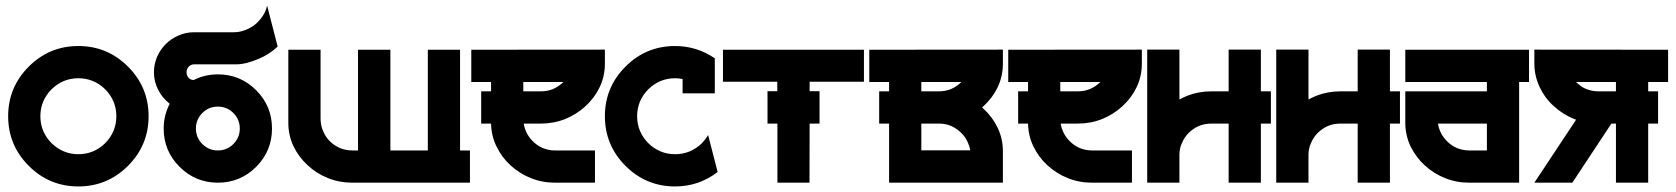

<svg xmlns="http://www.w3.org/2000/svg" viewBox="-20 -667 6120 701"><path d="M85 -423.8Q160.2 -499 266.1 -499Q372.1 -499 447.3 -423.8Q522.5 -348.6 522.5 -242.7Q522.5 -136.7 447.3 -61.5Q372.1 13.7 266.1 13.7Q160.2 13.7 85 -61.5Q9.8 -136.7 9.8 -242.7Q9.8 -348.6 85 -423.8ZM168 -340.8Q127.4 -299.3 127.4 -242.7Q127.4 -186 168 -144.5Q209.5 -104 266.1 -104Q322.8 -104 364.3 -144.5Q404.8 -186 404.8 -242.7Q404.8 -299.3 364.3 -340.8Q322.8 -381.3 266.1 -381.3Q209.5 -381.3 168 -340.8Z M955.1 -647 993.7 -497.1Q990.2 -493.7 988.3 -492.2Q961.4 -467.8 924.3 -452.1Q877.4 -432.1 842.8 -432.1H689Q676.3 -432.1 668.9 -423.3Q661.1 -415 661.1 -403.3Q661.1 -392.1 667.5 -384.3Q674.3 -376 684.1 -375H687.5Q728.5 -395.5 775.4 -395.5Q857.4 -395.5 915.3 -337.6Q973.1 -279.8 973.1 -197.8Q973.1 -115.7 915.3 -57.9Q857.4 0 775.4 0Q693.8 0 635.7 -57.9Q577.6 -115.7 577.6 -197.8Q577.6 -245.6 599.6 -288.1Q571.3 -311 557.6 -338.9Q542 -368.7 542 -403.3Q542 -432.6 553.7 -460Q565.4 -486.3 585.4 -506.3Q605 -525.9 632.3 -537.6Q658.7 -549.3 689 -549.3H834Q855 -549.3 875 -557.1Q896 -564.9 912.1 -578.1Q928.2 -591.8 940.4 -610.4Q951.2 -627 955.1 -647ZM718.8 -141.1Q742.2 -117.7 775.4 -117.7Q808.6 -117.7 832 -141.1Q855.5 -164.6 855.5 -197.8Q855.5 -231 832 -254.4Q808.6 -277.8 775.4 -277.8Q742.2 -277.8 718.8 -254.4Q695.3 -231 695.3 -197.8Q695.3 -164.6 718.8 -141.1Z M1659.7 -117.7H1695.8V0H1266.6Q1219.7 0 1177.7 -16.6Q1134.3 -34.2 1103.5 -63.5Q1070.3 -93.8 1051.8 -132.8Q1032.7 -172.4 1032.7 -218.3V-485.4H1150.4V-233.9Q1150.4 -209 1159.7 -188.5Q1168.5 -167 1184.1 -151.4Q1200.2 -135.7 1221.2 -126.5Q1242.7 -117.7 1266.6 -117.7H1287.1V-485.4H1405.3V-117.7H1542V-485.4H1659.7Z M2188.5 -485.8V-434.6Q2188.5 -388.7 2169.4 -348.6Q2150.4 -309.1 2117.7 -279.3Q2085.4 -249.5 2043.5 -232.4Q2001.5 -215.8 1954.6 -215.8H1892.1Q1894.5 -200.7 1899.9 -188.5Q1908.2 -168.5 1924.8 -151.9Q1939.9 -136.2 1961.4 -126.5Q1983.4 -117.7 2006.8 -117.7H2152.3V0H2006.8Q1959.5 0 1918.5 -16.6Q1877.4 -32.7 1843.8 -63.5Q1812 -92.3 1792.5 -132.8Q1773.9 -170.9 1772.9 -215.8H1736.8V-333.5H1772.9V-367.7H1700.7V-485.4ZM2000 -342.3Q2021 -351.6 2037.1 -367.7H1890.6V-333.5H1954.6Q1979 -333.5 2000 -342.3Z M2565.4 -173.8 2600.1 -39.1Q2531.7 13.7 2444.8 13.7Q2338.9 13.7 2263.7 -61.5Q2188.5 -136.7 2188.5 -242.7Q2188.5 -348.6 2263.7 -423.8Q2338.9 -499 2444.8 -499Q2523.9 -499 2589.8 -454.1V-326.2H2472.2V-378.4Q2459 -381.3 2444.8 -381.3Q2388.2 -381.3 2346.7 -340.8Q2306.2 -299.3 2306.2 -242.7Q2306.2 -186 2346.7 -144.5Q2388.2 -104 2444.8 -104Q2501.5 -104 2543 -144.5Q2555.7 -157.7 2565.4 -173.8Z M3134.3 -368.7H2936V-334H2972.2V-215.8H2936L2935.5 0H2818.4V-215.8H2782.2V-334H2817.9V-368.7H2619.6V-485.4H3134.3Z M3622.6 -348.6Q3603.5 -309.1 3570.8 -279.3Q3569.8 -278.3 3568.1 -276.6Q3566.4 -274.9 3565.4 -274.4L3570.8 -270Q3604.5 -238.8 3622.6 -200.2Q3641.6 -160.6 3641.6 -114.7V0H3226.1V-215.8H3189.9V-333.5H3226.1V-367.7H3153.8V-485.4L3641.6 -485.8V-434.6Q3641.6 -388.7 3622.6 -348.6ZM3343.8 -367.7V-333.5H3407.7Q3432.1 -333.5 3453.1 -342.3Q3474.1 -351.6 3490.2 -367.7ZM3343.8 -215.8V-118.2H3522.5Q3520 -132.8 3514.6 -144.5Q3505.9 -166 3489.7 -181.6Q3474.6 -196.8 3453.1 -207Q3432.1 -215.8 3407.7 -215.8Z M4148.9 -485.8V-434.6Q4148.9 -388.7 4129.9 -348.6Q4110.8 -309.1 4078.1 -279.3Q4045.9 -249.5 4003.9 -232.4Q3961.9 -215.8 3915 -215.8H3852.5Q3855 -200.7 3860.4 -188.5Q3868.7 -168.5 3885.3 -151.9Q3900.4 -136.2 3921.9 -126.5Q3943.8 -117.7 3967.3 -117.7H4112.8V0H3967.3Q3919.9 0 3878.9 -16.6Q3837.9 -32.7 3804.2 -63.5Q3772.5 -92.3 3752.9 -132.8Q3734.4 -170.9 3733.4 -215.8H3697.3V-333.5H3733.4V-367.7H3661.1V-485.4ZM3960.4 -342.3Q3981.4 -351.6 3997.6 -367.7H3851.1V-333.5H3915Q3939.5 -333.5 3960.4 -342.3Z M4620.1 -333.5V-215.8H4583.5V0H4465.8V-215.8H4402.3Q4378.4 -215.8 4356.9 -207Q4336.9 -198.2 4319.8 -181.6Q4304.2 -166 4295.4 -145Q4286.6 -126 4286.1 -104V0H4168.5V-485.8H4286.1V-303.7Q4298.3 -310.5 4313.5 -316.9Q4355.5 -333.5 4402.3 -333.5H4465.8V-485.8H4583.5V-333.5Z M5091.3 -333.5V-215.8H5054.7V0H4937V-215.8H4873.5Q4849.6 -215.8 4828.1 -207Q4808.1 -198.2 4791 -181.6Q4775.4 -166 4766.6 -145Q4757.8 -126 4757.3 -104V0H4639.6V-485.8H4757.3V-303.7Q4769.5 -310.5 4784.7 -316.9Q4826.7 -333.5 4873.5 -333.5H4937V-485.8H5054.7V-333.5Z M5562.5 -367.7H5526.4V0H5344.7Q5297.4 0 5256.3 -16.6Q5215.3 -32.7 5181.6 -63.5Q5150.4 -91.8 5129.9 -132.8Q5110.8 -173.8 5110.8 -218.8V-333.5H5408.7V-367.7H5110.8V-485.4H5562.5ZM5344.7 -117.7H5408.7V-215.8H5230Q5232.4 -200.7 5237.8 -188.5Q5246.1 -168.5 5262.7 -151.9Q5277.8 -136.2 5299.3 -126.5Q5321.3 -117.7 5344.7 -117.7Z M6070.3 -367.7H5997.6V-333.5H6033.7V-215.8H5997.6V0H5879.9V-215.8H5863.3L5720.7 0H5582L5734.4 -230Q5732.9 -230.5 5727.5 -232.4Q5685.5 -249.5 5653.3 -279.3Q5621.1 -307.6 5601.6 -348.6Q5582 -390.1 5582 -434.6V-485.8L6070.3 -485.4ZM5879.9 -367.7H5733.9Q5737.3 -364.7 5742.2 -360.6Q5747.1 -356.4 5748.8 -355Q5750.5 -353.5 5754.2 -351.1Q5757.8 -348.6 5761.5 -346.7Q5765.1 -344.7 5771 -342.3Q5792 -333.5 5816.4 -333.5H5879.9Z"/></svg>

Font: Sangha Kali
Style: Regular
Weight: 400
Designer: Seslavinskaya Anna
Foundry: Popkern
Version: Version 2.000;PS 002.000;hotconv 1.0.88;makeotf.lib2.5.64775